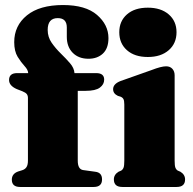

<svg xmlns="http://www.w3.org/2000/svg" viewBox="-20 -743 768 763"><path d="M289 -104.5Q289 -69.5 311.5 -67L358.5 -60.5Q385.5 -57.5 385.5 -30Q385.5 0 352.5 0H60Q27 0 27 -29Q27 -52.5 52 -61.5L68 -66.5Q79.5 -70 85.2 -78.8Q91 -87.5 91 -104.5V-354Q91 -363 86.5 -369Q82 -375 68.5 -380.5L46.5 -389Q16 -402.5 16 -425Q16 -452.5 48.5 -452.5H92Q91.5 -465.5 77.8 -480.2Q64 -495 50.2 -517.2Q36.5 -539.5 36.5 -575.5Q36.5 -641 87 -682Q137.5 -723 230.5 -723Q320 -723 365.5 -683.8Q411 -644.5 411 -591.5Q411 -551 389 -530.2Q367 -509.5 331.5 -509.5Q292.5 -509.5 269 -533.2Q245.5 -557 245.5 -596.5V-634Q245.5 -671 209.5 -671Q169.5 -671 169.5 -624Q169.5 -596 185.2 -573.2Q201 -550.5 221.5 -530.5Q242 -510.5 258.2 -491.8Q274.5 -473 276 -452.5H362Q394 -452.5 394 -426.5Q394 -407.5 376.8 -394.8Q359.5 -382 320.5 -382H289ZM567.5 -516.5Q515 -516.5 484.5 -543.5Q454 -570.5 454 -615Q454 -659 484.5 -685.8Q515 -712.5 567.5 -712.5Q619.5 -712.5 650.5 -685.8Q681.5 -659 681.5 -615Q681.5 -570.5 650.5 -543.5Q619.5 -516.5 567.5 -516.5ZM674 -444V-104.5Q674 -84.5 677 -76.8Q680 -69 686.5 -65L697 -60.5Q715.5 -49 715.5 -30Q715.5 0 682 0H466Q432.5 0 432.5 -30Q432.5 -49 451 -60.5L461.5 -65Q468 -69 471 -76.8Q474 -84.5 474 -104.5V-327.5Q474 -343.5 470.2 -349.8Q466.5 -356 458.5 -359L448.5 -362Q429.5 -371 429.5 -388.5Q429.5 -409.5 459 -421L582 -464.5Q620.5 -479.5 640 -479.5Q656 -479.5 665 -469.5Q674 -459.5 674 -444Z"/></svg>

Font: Fraunces 72pt S050 Black
Style: Regular
Weight: 900
Version: Version 1.000; ttfautohint (v1.8.3)